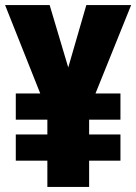

<svg xmlns="http://www.w3.org/2000/svg" viewBox="-20 -734 535 754"><path d="M248 -469 319 -714H495L355 -367H453V-264H330V-206H453V-103H330V0H166V-103H42V-206H166V-264H42V-367H138L0 -714H175Z"/></svg>

Font: Noto Sans Gujarati UI ExtraCondensed Black
Style: Regular
Weight: 900
Width: 2
Designer: Jelle Bosma - Monotype Design Team, Universal Thirst
Foundry: Monotype Imaging Inc.
Version: Version 2.106; ttfautohint (v1.8.4.7-5d5b)